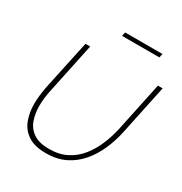

<svg xmlns="http://www.w3.org/2000/svg" viewBox="-204 -1044 1134 1198"><g transform="rotate(30 363.5 -445.0)"><path d="M298 5Q216 5 168.5 -26.5Q121 -58 101 -110.5Q81 -163 81 -226Q81 -258 85 -290Q89 -322 95 -354L171 -710H205L130 -354Q123 -323 119 -292.5Q115 -262 115 -232Q115 -175 132 -128.5Q149 -82 190 -55Q231 -28 301 -28Q374 -28 428 -56Q482 -84 519.5 -131.5Q557 -179 581 -237Q605 -295 618 -354L693 -710H727L652 -354Q637 -282 608.5 -217.5Q580 -153 537 -103Q494 -53 435 -24Q376 5 298 5ZM344 -867 350 -895H619L613 -867Z"/></g></svg>

Font: Raleway ExtraLight
Style: Italic
Weight: 200
Italic angle: -12°
Designer: Matt McInerney, Pablo Impallari, Rodrigo Fuenzalida
Foundry: Matt McInerney, Pablo Impallari, Rodrigo Fuenzalida
Version: Version 4.026